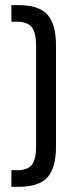

<svg xmlns="http://www.w3.org/2000/svg" viewBox="-20 -720 281 740"><path d="M23.9 -700.2H51.8Q130.4 -700.2 163.1 -663.3Q195.8 -626.5 195.8 -545.9V-153.8Q195.8 -73.2 163.1 -36.6Q130.4 0 51.8 0H23.9V-64H46.9Q86.9 -64 103 -85.2Q119.1 -106.4 119.1 -153.8V-545.9Q119.1 -592.8 102.8 -614.5Q86.4 -636.2 46.9 -636.2H23.9Z"/></svg>

Font: Bebas Neue Regular
Style: Regular
Weight: 400
Designer: Ryoichi Tsunekawa
Foundry: Ryoichi Tsunekawa
Version: Version 001.003